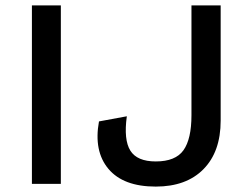

<svg xmlns="http://www.w3.org/2000/svg" viewBox="-20 -680 924 710"><path d="M205 -660V0H98V-660ZM796 -660V-234Q796 -119 732.5 -54.5Q669 10 556 10Q436 10 381 -55.5Q326 -121 346 -231L449 -250Q437 -163 462 -123Q487 -83 556 -83Q629 -83 658.5 -124.5Q688 -166 688 -254V-660Z"/></svg>

Font: Elaine Sans Medium
Style: Regular
Weight: 500
Designer: Wei Huang
Foundry: Wei Huang
Version: Version 2.001;December 24, 2019;FontCreator 12.0.0.2547 64-b